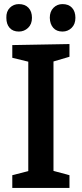

<svg xmlns="http://www.w3.org/2000/svg" viewBox="-20 -917 399 937"><path d="M319 -640 241 -617V-83L319 -62V0H40V-62L118 -82V-616L40 -635V-697L319 -702ZM285 -763Q256 -763 240 -781Q224 -799 223 -830Q223 -861 241 -879Q259 -897 285 -897Q315 -897 331.5 -879Q348 -861 348 -830Q348 -799 329.5 -781Q311 -763 285 -763ZM72 -763Q43 -763 27 -781Q11 -799 11 -830Q10 -861 28 -879Q46 -897 72 -897Q102 -897 119 -879Q136 -861 136 -830Q136 -799 117 -781Q98 -763 72 -763Z"/></svg>

Font: Bitter SemiBold
Style: Regular
Weight: 600
Designer: Sol Matas, and Bitter project Authors
Foundry: Sol Matas
Version: Version 2.001